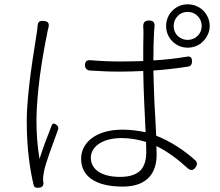

<svg xmlns="http://www.w3.org/2000/svg" viewBox="-20 -839 1020 890"><path d="M165 -488C175 -561 188 -633 199 -686C200 -693 202 -701 204 -709C210 -730 204 -740 183 -742C163 -744 155 -737 154 -717C154 -709 152 -700 151 -690C145 -648 133 -580 123 -505C113 -429 104 -347 104 -276C104 -151 119 -51 136 19C140 32 148 32 161 31C176 30 183 21 181 6C181 4 180 1 180 -1C179 -14 181 -31 184 -45C192 -86 227 -177 249 -238C252 -247 250 -254 242 -260C231 -269 224 -269 219 -256C201 -211 177 -147 163 -102C153 -167 149 -218 149 -282C149 -341 156 -415 165 -488ZM804 -765C815 -777 832 -784 850 -784C868 -784 884 -777 896 -765C908 -753 915 -737 915 -718C915 -682 886 -654 850 -654C813 -654 785 -682 785 -718C785 -737 792 -753 804 -765ZM922 -790C904 -808 878 -819 850 -819C794 -819 750 -774 750 -718C750 -663 794 -618 850 -618C878 -618 904 -629 921 -647C940 -666 952 -691 952 -718C952 -746 941 -771 922 -790ZM441 -174C466 -190 502 -199 543 -199C584 -199 621 -192 657 -181L658 -136C658 -102 652 -73 633 -51C614 -31 584 -19 536 -19C455 -19 401 -51 401 -108C401 -135 416 -158 441 -174ZM696 -360C694 -412 692 -464 691 -512C746 -516 799 -522 850 -530C864 -532 870 -540 870 -554C870 -572 863 -580 845 -576C797 -568 745 -562 691 -559C691 -605 692 -657 694 -687C694 -695 695 -704 696 -712C699 -733 692 -744 671 -744C650 -744 643 -734 644 -713C645 -704 645 -694 645 -686L644 -620V-556C609 -555 572 -554 537 -554C489 -554 445 -556 399 -560C382 -561 374 -554 374 -537C374 -522 383 -513 398 -512C445 -509 487 -507 535 -507C571 -507 608 -508 644 -510C645 -424 651 -310 655 -226C621 -233 586 -238 548 -238C422 -238 356 -176 356 -103C356 -24 420 26 549 26C676 26 706 -53 706 -121L705 -162C756 -137 803 -102 849 -60C863 -47 876 -48 887 -64C896 -77 895 -88 883 -98C833 -142 773 -183 704 -210C702 -257 699 -308 696 -360Z"/></svg>

Font: GenSenRounded2 TW L
Style: Regular
Weight: 300
Version: Version 2.100;PS 2.1;hotconv 16.6.51;makeotf.lib2.5.65220 DE